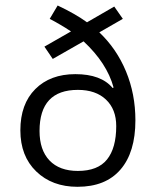

<svg xmlns="http://www.w3.org/2000/svg" viewBox="-20 -680 568 709"><path d="M480 -235.8Q480 -117.7 425 -54Q370.1 9.8 266.1 9.8Q172.4 9.8 113.8 -46.9Q55.2 -103.5 55.2 -198.7Q55.2 -295.9 110.4 -351.1Q165.5 -406.2 258.3 -406.2Q353.5 -406.2 396 -355L399.4 -356.9Q375 -446.8 288.6 -527.3L174.8 -462.4L144 -507.8L242.2 -564Q203.1 -589.8 163.6 -610.4L192.9 -659.7Q258.3 -628.9 301.3 -597.7L401.9 -655.8L433.6 -610.4L346.7 -560.5Q410.6 -500 445.3 -416.3Q480 -332.5 480 -235.8ZM409.2 -214.4Q409.2 -276.4 371.3 -312.3Q333.5 -348.1 267.6 -348.1Q126 -348.1 126 -196.3Q126 -126 162.8 -87.4Q199.7 -48.8 267.6 -48.8Q341.3 -48.8 375.2 -91.1Q409.2 -133.3 409.2 -214.4Z"/></svg>

Font: XL-Viking
Style: Regular
Weight: 400
Foundry: Ascender Corporation
Version: Version 1.10 March 23, 2015